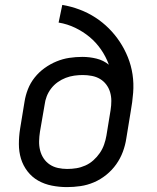

<svg xmlns="http://www.w3.org/2000/svg" viewBox="-20 -755 640 783"><path d="M253 8Q222 8 191.5 2Q161 -4 135.5 -18.5Q110 -33 92 -56.5Q74 -80 65.5 -108Q57 -136 57 -167.5Q57 -199 62 -230L80 -340Q84 -366 94 -391.5Q104 -417 121.5 -439Q139 -461 162 -477.5Q185 -494 210.5 -504.5Q236 -515 262.5 -519Q289 -523 316 -523Q345 -523 373.5 -516Q402 -509 424 -491Q412 -524 392 -553Q372 -582 345.5 -604Q319 -626 287 -641.5Q255 -657 219 -663L234 -735Q270 -729 304.5 -716Q339 -703 369 -683.5Q399 -664 424 -639Q449 -614 468.5 -584.5Q488 -555 501.5 -521.5Q515 -488 520.5 -451.5Q526 -415 523 -376.5Q520 -338 513 -300L495 -190Q491 -163 481 -136Q471 -109 454 -85Q437 -61 413.5 -42Q390 -23 363 -11.5Q336 0 308 4Q280 8 253 8ZM254 -66Q273 -66 291.5 -69Q310 -72 328 -80Q346 -88 361 -101.5Q376 -115 387 -131Q398 -147 404.5 -165.5Q411 -184 414 -202L431 -306Q434 -325 434 -343.5Q434 -362 429 -379Q424 -396 413.5 -410Q403 -424 388 -433Q373 -442 354.5 -445.5Q336 -449 318 -449Q318 -449 317.5 -449Q317 -449 317 -449Q300 -449 282.5 -446.5Q265 -444 248 -437.5Q231 -431 215.5 -420Q200 -409 188.5 -394Q177 -379 170.5 -362Q164 -345 162 -328L143 -218Q140 -199 139.5 -179.5Q139 -160 143.5 -142Q148 -124 158 -109Q168 -94 183 -84Q198 -74 216.5 -70Q235 -66 254 -66Z"/></svg>

Font: Iosevka Curly Extended
Style: Italic
Weight: 400
Width: 7
Italic angle: -9°
Monospace: yes
Designer: Belleve Invis
Foundry: Belleve Invis
Version: Version 11.1.0; ttfautohint (v1.8.3)